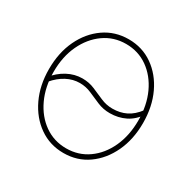

<svg xmlns="http://www.w3.org/2000/svg" viewBox="-128 -664 799 800"><g transform="rotate(30 272.0 -263.5)"><path d="M272.5 9.8Q207 9.8 155.8 -26.1Q104.5 -62 75.2 -123.8Q45.9 -185.5 45.9 -263.7Q45.9 -342.8 75.2 -404.3Q104.5 -465.8 155.8 -501.5Q207 -537.1 272.5 -537.1Q337.9 -537.1 388.9 -501.5Q439.9 -465.8 469 -404.1Q498 -342.3 498 -263.7Q498 -185.5 469 -123.8Q439.9 -62 389.2 -26.1Q338.4 9.8 272.5 9.8ZM272.5 -12.7Q331.5 -12.7 377.4 -45.2Q423.3 -77.6 449.5 -134.5Q475.6 -191.4 475.6 -263.7Q475.6 -336.4 449.5 -393.1Q423.3 -449.7 377.4 -482.2Q331.5 -514.6 272.5 -514.6Q213.9 -514.6 167.7 -481.9Q121.6 -449.2 95 -392.8Q68.4 -336.4 68.4 -263.7Q68.4 -191.4 95 -134.5Q121.6 -77.6 167.7 -45.2Q213.9 -12.7 272.5 -12.7ZM67.4 -214.4 54.7 -229Q80.6 -262.2 115.2 -280.8Q149.9 -299.3 187 -299.3Q218.8 -299.3 246.1 -287.6Q273.4 -275.9 300.3 -264.2Q327.1 -252.4 356.9 -252.4Q393.1 -252.4 422.1 -266.6Q451.2 -280.8 476.1 -314L489.7 -301.3Q465.3 -264.2 431.2 -247.3Q397 -230.5 356.9 -230.5Q324.7 -230.5 297.1 -242.2Q269.5 -253.9 242.9 -265.6Q216.3 -277.3 187 -277.3Q154.3 -277.3 123.8 -261.2Q93.3 -245.1 67.4 -214.4Z"/></g></svg>

Font: Inter 24pt Thin
Style: Regular
Weight: 250
Designer: Rasmus Andersson
Foundry: rsms
Version: Version 4.001;git-66647c0bb